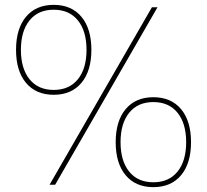

<svg xmlns="http://www.w3.org/2000/svg" viewBox="-20 -760 852 790"><path d="M605 -730H628L207 0H184ZM497 -39Q456 -88 456 -175Q456 -262 497 -311Q538 -360 611 -360Q684 -360 725 -311Q766 -262 766 -175Q766 -88 725 -39Q684 10 611 10Q538 10 497 -39ZM87 -419Q46 -468 46 -555Q46 -642 87 -691Q128 -740 201 -740Q274 -740 315 -691Q356 -642 356 -555Q356 -468 315 -419Q274 -370 201 -370Q128 -370 87 -419ZM511.5 -54Q547 -10 611 -10Q675 -10 710.5 -54Q746 -98 746 -175Q746 -252 710.5 -296Q675 -340 611 -340Q547 -340 511.5 -296Q476 -252 476 -175Q476 -98 511.5 -54ZM101.5 -434Q137 -390 201 -390Q265 -390 300.5 -434Q336 -478 336 -555Q336 -632 300.5 -676Q265 -720 201 -720Q137 -720 101.5 -676Q66 -632 66 -555Q66 -478 101.5 -434Z"/></svg>

Font: M PLUS 1p Thin
Style: Regular
Weight: 250
Version: Version 1.062